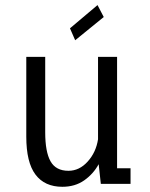

<svg xmlns="http://www.w3.org/2000/svg" viewBox="-20 -724 590 756"><path d="M225.5 11.5Q156 11.5 119.8 -36.5Q83.5 -84.5 83.5 -186V-500H158V-203.5Q158 -126 179 -88.8Q200 -51.5 249.5 -51.5Q292.5 -51.5 325.2 -87.8Q358 -124 366 -175.5V-500H441V-61.5H494V0H377L368.5 -77.5Q347.5 -39 311.5 -13.8Q275.5 11.5 225.5 11.5ZM276 -565.5 255.5 -612.5 364 -704 388.5 -657Z"/></svg>

Font: Trispace SemiCondensed Light
Style: Regular
Weight: 300
Width: 4
Designer: Tyler Finck
Foundry: Etcetera Type Company
Version: Version 1.210; ttfautohint (v1.8.3)